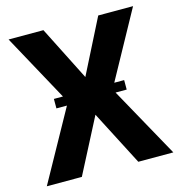

<svg xmlns="http://www.w3.org/2000/svg" viewBox="-106 -806 846 900"><g transform="rotate(-15 317.5 -355.5)"><path d="M11 0H181L318 -265L455 0H625L436 -341H490V-387H442L620 -711H451L318 -448L185 -711H16L193 -387H149V-341H200Z"/></g></svg>

Font: Aerodynamic
Style: Regular
Weight: 500
Designer: Google
Version: Version 2.000980; 2014